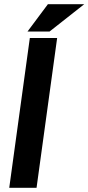

<svg xmlns="http://www.w3.org/2000/svg" viewBox="-20 -894 421 914"><path d="M24 0H154L252 -713H122ZM111 -744H216L381 -874H208Z"/></svg>

Font: Ronzino Bold
Style: Italic
Weight: 700
Italic angle: -8°
Designer: Nunzio Mazzaferro
Foundry: Collletttivo
Version: Version 1.000;Glyphs 3.3 (3337)